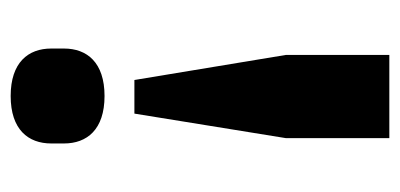

<svg xmlns="http://www.w3.org/2000/svg" viewBox="-215 -523 750 360"><g transform="rotate(90 160.0 -343.0)"><path d="M193 -220 239 -504V-698H83V-504L130 -220ZM160 12C223 12 249 -21 249 -64V-88C249 -131 223 -164 160 -164C97 -164 71 -131 71 -88V-64C71 -21 97 12 160 12Z"/></g></svg>

Font: IBM Plex Thai Looped
Style: Bold
Weight: 700
Designer: Mike Abbink, Paul van der Laan, Pieter van Rosmalen, Ben Mitchell, Mark Frömberg
Foundry: Bold Monday
Version: Version 1.0